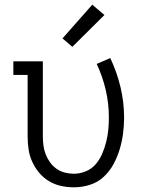

<svg xmlns="http://www.w3.org/2000/svg" viewBox="-20 -792 640 820"><path d="M296 8Q268 8 240.5 2Q213 -4 189 -18.5Q165 -33 147 -54.5Q129 -76 117.5 -101.5Q106 -127 102 -154.5Q98 -182 98 -210V-472H37V-530H163V-210Q163 -190 165.5 -170.5Q168 -151 175 -133Q182 -115 193.5 -99Q205 -83 221 -71.5Q237 -60 256.5 -55Q276 -50 295 -50Q322 -50 347 -60.5Q372 -71 389 -91Q406 -111 416.5 -135.5Q427 -160 433.5 -186Q440 -212 442.5 -238Q445 -264 445 -291Q445 -350 431.5 -408Q418 -466 393 -519L451 -544Q479 -485 494.5 -420.5Q510 -356 510 -290Q510 -256 505.5 -221.5Q501 -187 491 -154Q481 -121 464.5 -90.5Q448 -60 422.5 -36.5Q397 -13 363.5 -2.5Q330 8 296 8ZM289 -592 247 -628 374 -772 426 -728Z"/></svg>

Font: Iosevka Curly Slab LtEx
Style: Regular
Weight: 300
Width: 7
Monospace: yes
Designer: Belleve Invis
Foundry: Belleve Invis
Version: Version 11.1.0; ttfautohint (v1.8.3)